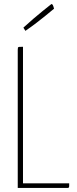

<svg xmlns="http://www.w3.org/2000/svg" viewBox="-20 -932 383 952"><path d="M68 0V-685Q68 -693 69 -696Q70 -699 75.5 -699.5Q81 -700 94 -700V-23H323V-10Q323 -3 320.5 -1.5Q318 0 313 0ZM106 -779Q106 -779 103.5 -783Q101 -787 98.5 -791Q96 -795 96 -795Q121 -818 145.5 -839Q170 -860 190.5 -876.5Q211 -893 223 -902.5Q235 -912 235 -912Q241 -912 244.5 -900.5Q248 -889 248 -889Q248 -889 236.5 -879.5Q225 -870 205.5 -854Q186 -838 160.5 -818.5Q135 -799 106 -779Z"/></svg>

Font: Yanone Kaffeesatz ExtraLight
Style: Regular
Weight: 200
Designer: Yanone (Cyrillic: Daniel Pouzeot, Huerta Tipografica, and Cyreal)
Foundry: Yanone
Version: Version 2.003